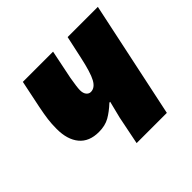

<svg xmlns="http://www.w3.org/2000/svg" viewBox="-139 -706 858 858"><g transform="rotate(-45 290.5 -276.5)"><path d="M297 -134Q304 -164 317 -214H312Q282 -186 254 -170Q226 -154 186 -154Q125 -154 93.5 -192Q62 -230 62 -297Q62 -329 65.5 -356Q69 -383 77 -423L104 -553H295L267 -416Q258 -365 258 -346Q258 -327 266.5 -316.5Q275 -306 287 -306Q313 -306 330 -337Q347 -368 364 -447L387 -553H578L461 0H270Z"/></g></svg>

Font: Noto Sans Display Black
Style: Italic
Weight: 900
Italic angle: -12°
Designer: Monotype Design team
Foundry: Monotype Imaging Inc.
Version: Version 1.000